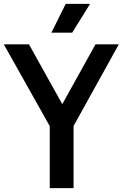

<svg xmlns="http://www.w3.org/2000/svg" viewBox="-44 -968 632 988"><path d="M212 0V-319L-24.5 -740H105L276.5 -432L447.5 -740H567.5L334.5 -319.5V0ZM220.5 -800 294 -948H419.5L327.5 -800Z"/></svg>

Font: Encode Sans Cnd SmBold
Style: Regular
Weight: 600
Width: 3
Designer: Multiple Designers
Foundry: Impallari Type
Version: Version 3.002; ttfautohint (v1.8.3) -l 8 -r 50 -G 200 -x 14 